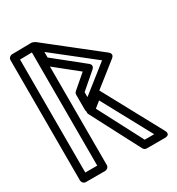

<svg xmlns="http://www.w3.org/2000/svg" viewBox="-203 -977 1029 1119"><g transform="rotate(-30 311.5 -417.5)"><path d="M353.2 -363.6 532.6 -32.5H469L312.8 -331.3ZM382.9 -413.7C370 -437.6 350.9 -425.8 345.3 -421.3L265.5 -357.5C257.6 -351.1 253.2 -337.5 259 -326.4L431.7 4.1C435.6 11.6 444.4 17.5 453.8 17.5H574.6C620.7 17.5 596.6 -19.4 596.6 -19.4ZM218.4 -730.3 218.3 -767.7 485.1 -557.4 304.1 -414.3V-447.5L410 -538.8C415.3 -543.4 430.7 -560.1 409.3 -577.2ZM168.4 -718.2C168.4 -710.8 171.9 -703.4 177.8 -698.7L354.6 -557L262.7 -477.9C257.6 -473.5 254.1 -466.3 254.1 -458.9V-362.6C254.1 -313.1 294.6 -343 294.6 -343L541 -537.9C564.3 -556.3 545.6 -573.4 540.9 -577.1L208.6 -839C169.7 -869.7 168.1 -819.3 168.1 -819.3ZM73.4 -800.4 153.8 -801.6V-40H73.4ZM48 -850.1C36.1 -849.9 23.4 -839.4 23.4 -825.1V-15C23.4 -4.3 33.2 10 48.4 10H178.8C189.5 10 203.8 0.1 203.8 -15V-826.9C203.8 -841.1 191.9 -852.1 178.5 -851.9Z"/></g></svg>

Font: Stormning Aesir
Style: Light
Weight: 400
Designer: Robert Jablonski, Mew Too
Foundry: Cannot Into Space Fonts
Version: Version 0.90